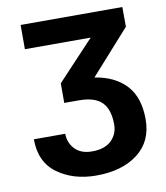

<svg xmlns="http://www.w3.org/2000/svg" viewBox="-81 -779 742 858"><g transform="rotate(-10 289.5 -350.0)"><path d="M287.5 10.5Q184 10.5 112 -41.5Q40 -93.5 40 -197.5H182.5Q182.5 -156.5 209.8 -127.8Q237 -99 287.5 -99Q345 -99 375 -128Q405 -157 405 -200.5Q405 -268.5 373 -301.2Q341 -334 268 -334H202V-423L369 -601H70.5V-711H532L532.5 -621.5L354.5 -422.5Q446.5 -408 497 -353.2Q547.5 -298.5 547.5 -199Q547.5 -99 476.2 -44.2Q405 10.5 287.5 10.5Z"/></g></svg>

Font: Roberto Sans
Style: Bold
Weight: 700
Designer: Google (font) & Cristiano Sobral (main changes)
Version: Version 1.000;October 12, 2021;FontCreator 14.0.0.2814 64-bi